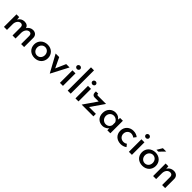

<svg xmlns="http://www.w3.org/2000/svg" viewBox="503 -2647 4528 4528"><g transform="rotate(45 2767.5 -382.5)"><path d="M170 -418H79V0H180V-193C180 -273 229 -348 300 -348C347 -345 363 -314 365 -272V0H466V-194C468 -273 516 -348 589 -348C635 -345 650 -314 652 -272V0H752V-310C750 -384 699 -435 617 -435C558 -435 500 -402 466 -346C456 -401 406 -435 337 -435C266 -435 208 -400 177 -341Z M874 -213C874 -76 973 10 1106 10C1245 10 1337 -87 1337 -213C1337 -339 1245 -435 1108 -435C971 -435 874 -339 874 -213ZM976 -212C976 -288 1031 -352 1105 -352C1181 -352 1235 -291 1235 -212C1235 -133 1181 -73 1105 -73C1032 -73 976 -133 976 -212Z M1620 12H1625L1850 -418H1738L1626 -162L1504 -418H1385Z M1941 -568C1941 -535 1970 -513 2000 -513C2029 -513 2058 -535 2058 -568C2058 -599 2029 -623 2000 -623C1970 -623 1941 -599 1941 -568ZM1946 -418V0H2047V-418Z M2205 -777V0H2306V-777Z M2459 -568C2459 -535 2488 -513 2518 -513C2547 -513 2576 -535 2576 -568C2576 -599 2547 -623 2518 -623C2488 -623 2459 -599 2459 -568ZM2464 -418V0H2565V-418Z M2767 -335H2903L2671 0H3063V-83H2835L3067 -418H2800C2776 -418 2766 -421 2766 -444V-458H2689V-415C2689 -363 2724 -335 2767 -335Z M3370 10C3450 10 3504 -37 3527 -66V0H3628V-418H3535L3528 -355C3499 -399 3449 -435 3372 -435C3257 -435 3159 -349 3159 -209C3159 -65 3252 10 3370 10ZM3397 -73C3324 -73 3262 -134 3262 -214C3262 -296 3322 -353 3394 -353C3458 -353 3511 -313 3527 -258V-172C3512 -111 3463 -73 3397 -73Z M4128 -39 4077 -102C4054 -84 4024 -73 3989 -73C3908 -73 3851 -133 3851 -209C3851 -287 3908 -346 3979 -346C4023 -346 4058 -328 4081 -310L4131 -375C4092 -408 4040 -428 3971 -428C3855 -428 3750 -344 3750 -209C3750 -75 3844 10 3981 10C4034 10 4090 -8 4128 -39Z M4241 -568C4241 -535 4270 -513 4300 -513C4329 -513 4358 -535 4358 -568C4358 -599 4329 -623 4300 -623C4270 -623 4241 -599 4241 -568ZM4246 -418V0H4347V-418Z M4865 -628H4753L4672 -494H4735ZM4469 -213C4469 -76 4568 10 4701 10C4840 10 4932 -87 4932 -213C4932 -339 4840 -435 4703 -435C4566 -435 4469 -339 4469 -213ZM4571 -212C4571 -288 4626 -352 4700 -352C4776 -352 4830 -291 4830 -212C4830 -133 4776 -73 4700 -73C4627 -73 4571 -133 4571 -212Z M5145 -418H5054V0H5155V-191C5155 -283 5208 -348 5279 -348C5330 -347 5352 -317 5354 -274V0H5455V-309C5453 -383 5397 -434 5319 -434C5241 -434 5179 -396 5152 -338Z"/></g></svg>

Font: Reem Kufi
Style: Regular
Weight: 400
Designer: Khaled Hosny
Version: Version 0.007